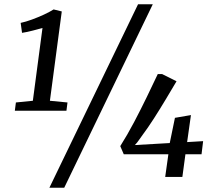

<svg xmlns="http://www.w3.org/2000/svg" viewBox="-20 -835 1002 906"><path d="M55 -351.5 135 -359.5 180.5 -703Q163 -698 135.2 -690.8Q107.5 -683.5 84 -680L77.5 -727Q101.5 -732 130.8 -742.8Q160 -753.5 187.5 -766.2Q215 -779 233 -790.5L271.5 -781L215.5 -359.5L298.5 -351.5L293.5 -312.5H50ZM631.5 -815H701L283 51H213ZM759.5 0 774.5 -107H564L547.5 -145.5Q581 -198.5 612.5 -258.2Q644 -318 672.5 -376.8Q701 -435.5 724.5 -485.5H745L813 -451.5Q791 -414.5 762.8 -367.2Q734.5 -320 705.8 -275.2Q677 -230.5 654 -200Q644.5 -187.5 636.2 -175Q628 -162.5 616.5 -150.5L781 -160L805.5 -279L881 -292L863 -164.5L938.5 -169L931 -107H855L840.5 0Z"/></svg>

Font: Merriweather
Style: Italic
Weight: 400
Italic angle: -7.8°
Designer: Eben Sorkin
Foundry: Eben Sorkin
Version: Version 2.100